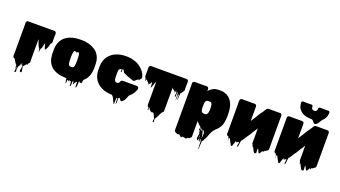

<svg xmlns="http://www.w3.org/2000/svg" viewBox="-77 -1497 4468 2523"><g transform="rotate(20 2157.0 -236.0)"><path d="M464 -458V-399Q464 -392 465 -383.5Q466 -375 464 -367Q463 -364 461.5 -360Q460 -356 457 -354Q456 -353 455.5 -352Q455 -351 453 -350Q451 -349 449 -347Q448 -343 447.5 -340Q447 -337 445 -333L442 -322Q441 -318 440 -314Q439 -310 437 -305Q436 -301 435 -297.5Q434 -294 432 -290Q429 -282 425.5 -275.5Q422 -269 417 -261V-260Q416 -259 416 -259L408 -251Q406 -245 405 -245Q403 -246 402.5 -249Q402 -252 401 -254Q400 -255 399.5 -256Q399 -257 398 -258Q398 -257 398.5 -255.5Q399 -254 396 -261Q390 -275 386.5 -291.5Q383 -308 381 -322Q380 -326 381 -330.5Q382 -335 381 -339Q380 -333 379.5 -326.5Q379 -320 377 -314Q377 -313 375.5 -313.5Q374 -314 373 -316Q372 -312 371.5 -310Q371 -308 370 -303Q369 -294 367 -285Q365 -276 363 -267Q362 -263 361 -260Q360 -257 358 -254Q357 -252 356.5 -249.5Q356 -247 354 -245Q353 -243 351 -241.5Q349 -240 347 -238Q346 -233 345.5 -226.5Q345 -220 343 -214Q342 -210 341.5 -205.5Q341 -201 339 -196Q338 -195 336.5 -192Q335 -189 335 -190Q333 -200 333 -210Q333 -220 331 -230L327 -236Q324 -241 321 -244.5Q318 -248 315 -252Q309 -263 305 -275Q301 -287 296 -298Q293 -307 289.5 -316Q286 -325 283 -333Q281 -335 281 -339Q279 -342 278.5 -344.5Q278 -347 278 -341V-60Q278 -52 279 -41.5Q280 -31 278 -21Q278 -20 277.5 -19.5Q277 -19 277 -18Q276 -14 273 -11Q271 -9 268.5 -7Q266 -5 263 -3Q261 1 259 6.5Q257 12 255 17Q254 19 253.5 22.5Q253 26 251 25Q249 23 249 19.5Q249 16 248 12Q246 14 244 17Q242 20 240 22L235 28Q232 31 228 35Q224 39 221 43Q219 47 211 55Q209 56 207 58Q206 72 211 92.5Q216 113 216.5 128Q217 143 203 141Q189 139 189.5 124Q190 109 195 89.5Q200 70 199 56Q198 54 195.5 51.5Q193 49 194 50Q192 45 190.5 40Q189 35 187 31L184 20Q184 17 183 14Q182 25 181.5 37.5Q181 50 179 61Q179 62 177.5 61Q176 60 175 59Q174 51 174 43Q174 35 173 28L167 50Q166 54 164.5 58.5Q163 63 161 67Q160 71 156 77Q154 80 148 82Q147 90 148 99Q149 108 144 115Q142 118 141.5 111Q141 104 141 97Q141 90 140 94Q138 105 141.5 120.5Q145 136 146 148.5Q147 161 135 165Q125 168 125.5 155.5Q126 143 129.5 125.5Q133 108 131 97Q131 95 129.5 93Q128 91 127 93Q126 98 126 107Q126 116 126 122Q126 128 124 123Q120 111 121 97.5Q122 84 120 71L119 70Q119 70 118.5 70Q118 70 117 69Q114 66 111 63Q108 60 106 57Q98 47 91.5 36Q85 25 79 15Q78 14 78 12.5Q78 11 77 10Q76 7 75 4.5Q74 2 72 0L63 -1L58 -4Q52 -8 50 -11Q48 -13 46 -19Q45 -22 44.5 -25Q44 -28 44 -31Q43 -42 44 -52.5Q45 -63 45 -72V-473Q45 -478 44.5 -483.5Q44 -489 45 -494Q45 -499 46 -501Q48 -507 50 -509Q52 -511 53 -512Q54 -513 55 -514Q63 -520 72 -520H409Q417 -520 425.5 -520.5Q434 -521 442 -520Q445 -519 448 -518Q451 -517 454 -515Q457 -512 461 -506Q463 -504 463 -501.5Q463 -499 464 -497Q466 -487 465 -477Q464 -467 464 -458ZM418 -262 417 -260Q417 -260 417 -260Q417 -261 418 -262Z M1096 -276Q1097 -260 1096.5 -244Q1096 -228 1095 -213Q1093 -182 1086 -155.5Q1079 -129 1066 -107Q1062 -100 1058 -93Q1054 -86 1049 -79Q1044 -73 1038 -68Q1038 -67 1037.5 -66.5Q1037 -66 1037 -66Q1033 -60 1027 -56Q1026 -55 1025 -54Q1024 -53 1022 -51Q1021 -50 1020 -49Q1019 -48 1018 -47L1012 -34Q1012 -30 1012 -26.5Q1012 -23 1011 -19Q1010 -12 1011 -0.5Q1012 11 1007 7Q1004 4 1003.5 -0.5Q1003 -5 1003 -9Q1003 -7 1001 -5Q1000 -2 997.5 1.5Q995 5 991 6Q984 9 979.5 1.5Q975 -6 973 -10Q973 -10 973 -10.5Q973 -11 972 -12Q965 1 966 17.5Q967 34 965 50Q965 54 964 59.5Q963 65 962 70Q961 76 957 81Q957 84 953 84Q949 82 949 79Q947 62 947 44Q947 26 945 9Q945 9 944.5 8.5Q944 8 943 8Q940 9 937 11Q934 13 932 15Q925 22 920 32Q917 38 914.5 44Q912 50 909 55Q908 56 906.5 59.5Q905 63 905 62Q903 51 903 40Q903 29 901 19Q903 19 895.5 18.5Q888 18 889 19Q887 35 887 51Q887 67 885 83Q885 84 881.5 87Q878 90 877 91Q876 92 874.5 92.5Q873 93 873 92Q871 75 871 57.5Q871 40 868 23Q865 24 863 26Q861 28 861 28Q860 29 859.5 31.5Q859 34 857 36Q856 36 852 32Q851 30 850.5 28Q850 26 848 25Q848 24 847.5 24Q847 24 847 24Q846 23 846 23.5Q846 24 845 23H839Q839 27 839 31Q839 35 837 40Q837 40 829 31Q824 26 824 26.5Q824 27 821 26Q817 26 817 25Q816 39 815.5 52.5Q815 66 813 80Q813 82 811.5 78Q810 74 809 72Q808 69 807 66.5Q806 64 805 61Q802 48 800.5 35.5Q799 23 797 10H791Q655 7 586 -53L580 -59Q521 -115 515 -213Q512 -260 515 -307Q523 -418 599.5 -474Q676 -530 809 -530H818Q832 -530 846 -529Q860 -528 873 -526Q875 -526 876 -525Q979 -510 1041 -447Q1043 -445 1046.5 -440.5Q1050 -436 1051 -434Q1079 -397 1089 -351Q1089 -350 1089.5 -349Q1090 -348 1090 -347Q1094 -330 1095 -311.5Q1096 -293 1096 -276ZM778 -157Q781 -155 785 -153Q796 -150 802 -150Q808 -150 814 -151H820Q824 -153 827.5 -154.5Q831 -156 834 -158Q842 -166 844.5 -177Q847 -188 848 -198Q849 -204 849.5 -211Q850 -218 850 -225Q851 -239 851 -258Q851 -277 850 -292Q850 -297 850 -302Q850 -307 849 -311Q849 -315 848.5 -318.5Q848 -322 848 -326Q845 -352 834 -361Q830 -365 828.5 -365.5Q827 -366 825 -366Q824 -366 823 -366.5Q822 -367 821 -366Q820 -365 819.5 -361.5Q819 -358 817 -356Q816 -354 811.5 -353.5Q807 -353 805 -354Q799 -355 794 -360H788Q787 -361 786 -362.5Q785 -364 783 -365Q780 -365 777 -362Q770 -356 767 -345.5Q764 -335 762 -321Q761 -318 761 -313Q761 -310 760.5 -306.5Q760 -303 760 -299Q759 -291 759 -280Q759 -269 759 -258Q759 -251 759.5 -244.5Q760 -238 760 -231Q760 -224 760 -217Q760 -210 761 -205Q763 -187 765.5 -177Q768 -167 778 -157Z M1723 -201Q1729 -195 1729 -187Q1731 -174 1725 -160.5Q1719 -147 1714 -137Q1705 -118 1693.5 -103.5Q1682 -89 1669 -75Q1666 -72 1661.5 -68Q1657 -64 1655 -62Q1653 -61 1650 -58Q1650 -58 1648 -56Q1644 -49 1641 -40Q1638 -31 1635 -23Q1631 -15 1627 -5Q1623 5 1618 13L1612 21L1611 22Q1608 25 1605.5 27.5Q1603 30 1600 32Q1597 35 1594.5 38Q1592 41 1588 44Q1581 49 1573 46.5Q1565 44 1560 37Q1559 35 1558.5 32.5Q1558 30 1556 29Q1554 27 1554 26Q1550 24 1545 19Q1542 17 1540 14Q1538 12 1538 12Q1528 22 1527.5 35Q1527 48 1529 62Q1531 76 1528 90Q1528 93 1524 99Q1523 101 1522 105.5Q1521 110 1520 108Q1518 87 1518 66.5Q1518 46 1516 25Q1516 25 1512 27Q1511 27 1510.5 27.5Q1510 28 1508 28Q1505 28 1504 29Q1503 51 1502.5 74.5Q1502 98 1500 121Q1500 122 1499 119.5Q1498 117 1496 116L1492 109Q1489 103 1486 96.5Q1483 90 1480 84Q1470 60 1456 36Q1451 27 1446 20Q1446 22 1444 22Q1443 23 1440 17Q1434 10 1427 10Q1298 7 1221 -67L1217 -71Q1195 -94 1179.5 -124.5Q1164 -155 1159 -192Q1155 -210 1155 -228Q1155 -246 1155 -265V-266Q1155 -274 1155 -282.5Q1155 -291 1156 -300Q1156 -305 1156.5 -310Q1157 -315 1158 -320Q1158 -322 1158 -325Q1158 -328 1159 -331Q1159 -332 1159.5 -333Q1160 -334 1160 -335Q1165 -361 1175 -384.5Q1185 -408 1199 -428Q1201 -431 1206 -436Q1244 -482 1303.5 -506Q1363 -530 1436 -530Q1442 -530 1448 -530Q1454 -530 1459 -529Q1465 -531 1470 -529L1494 -526Q1508 -528 1517 -524L1523 -521Q1588 -507 1630 -477.5Q1672 -448 1697 -413Q1699 -410 1701.5 -406.5Q1704 -403 1706 -399Q1719 -380 1725 -356Q1726 -355 1726 -353.5Q1726 -352 1727 -350Q1731 -336 1728 -327Q1728 -326 1727.5 -325.5Q1727 -325 1727 -325Q1726 -321 1724 -319.5Q1722 -318 1720 -316Q1719 -315 1718 -313.5Q1717 -312 1716 -310Q1716 -310 1714 -306Q1712 -302 1710 -300Q1709 -299 1708.5 -296Q1708 -293 1706 -294Q1704 -296 1704 -299.5Q1704 -303 1702 -305Q1701 -306 1698 -303Q1696 -301 1694 -295Q1693 -292 1692.5 -288.5Q1692 -285 1690 -285Q1688 -285 1688 -289.5Q1688 -294 1686 -295Q1686 -296 1682 -292Q1678 -288 1674 -286Q1666 -279 1656 -268.5Q1646 -258 1634 -259Q1626 -259 1618 -263Q1610 -267 1602 -269Q1598 -271 1592.5 -272Q1587 -273 1582 -275Q1578 -277 1573 -279.5Q1568 -282 1563 -283Q1557 -285 1550.5 -286.5Q1544 -288 1539 -291Q1534 -293 1529 -296Q1524 -299 1519 -301Q1514 -304 1508.5 -305.5Q1503 -307 1498 -309Q1494 -311 1492 -313Q1484 -317 1479 -327Q1475 -334 1471.5 -341.5Q1468 -349 1461 -353L1455 -347Q1459 -351 1459 -353Q1458 -353 1454.5 -352Q1451 -351 1449 -350V-341Q1450 -337 1450.5 -333.5Q1451 -330 1451 -326Q1453 -318 1450 -315Q1449 -312 1446.5 -312Q1444 -312 1442 -312L1441 -313Q1439 -315 1439 -320Q1439 -325 1440 -330.5Q1441 -336 1441 -341V-346Q1441 -349 1440.5 -349.5Q1440 -350 1440 -350Q1439 -350 1438 -349.5Q1437 -349 1436 -349Q1432 -347 1432 -347Q1431 -346 1427 -346Q1426 -346 1424.5 -347Q1423 -348 1422 -346Q1421 -344 1421 -338Q1421 -332 1418 -333Q1413 -335 1413 -340Q1413 -345 1414 -348Q1412 -346 1412 -346Q1410 -342 1410 -342Q1409 -340 1408 -337Q1407 -334 1406 -332Q1403 -326 1403 -318Q1402 -313 1401.5 -307Q1401 -301 1401 -295V-290Q1401 -286 1401 -281.5Q1401 -277 1400 -272Q1400 -258 1400 -246.5Q1400 -235 1401 -224V-218Q1402 -216 1402 -211Q1402 -206 1403 -204Q1403 -201 1403.5 -198.5Q1404 -196 1404 -193Q1405 -192 1405 -190.5Q1405 -189 1406 -187Q1410 -174 1418 -167Q1420 -165 1427 -163Q1429 -162 1433 -162Q1437 -161 1440 -161Q1443 -161 1447 -161Q1449 -162 1451.5 -162Q1454 -162 1456 -163Q1459 -165 1462.5 -167Q1466 -169 1468 -172Q1469 -174 1470 -175Q1471 -176 1472 -177L1478 -191Q1481 -200 1489 -205Q1491 -208 1494.5 -208.5Q1498 -209 1497 -209Q1501 -211 1504 -211Q1512 -213 1524.5 -212Q1537 -211 1547 -211H1678Q1685 -211 1692.5 -211.5Q1700 -212 1707 -211Q1713 -209 1716 -207L1721 -204Q1723 -202 1723 -201Z M2312 -395Q2312 -389 2312.5 -382.5Q2313 -376 2312 -370Q2312 -365 2311 -363Q2310 -362 2310 -361Q2310 -360 2309 -359Q2311 -361 2307.5 -357Q2304 -353 2305 -354Q2304 -353 2303 -352Q2302 -351 2301 -350Q2301 -350 2300.5 -349.5Q2300 -349 2299 -349Q2299 -349 2298.5 -348.5Q2298 -348 2297 -348Q2296 -346 2295.5 -343Q2295 -340 2293 -338Q2291 -332 2289 -328Q2288 -326 2287.5 -321.5Q2287 -317 2285 -319Q2283 -321 2283 -328Q2282 -327 2281 -326Q2280 -325 2279 -324Q2277 -322 2277 -322Q2276 -321 2275 -320.5Q2274 -320 2273 -319Q2272 -306 2271.5 -293Q2271 -280 2269 -267Q2269 -260 2269 -246Q2269 -232 2268.5 -223Q2268 -214 2265 -221Q2260 -238 2261.5 -256.5Q2263 -275 2261 -292Q2261 -294 2260 -292Q2259 -290 2258 -290Q2257 -289 2256 -289.5Q2255 -290 2254 -290Q2253 -291 2251.5 -294Q2250 -297 2250 -295Q2248 -275 2249.5 -254Q2251 -233 2246 -213Q2244 -206 2243.5 -215.5Q2243 -225 2243 -239.5Q2243 -254 2242 -262Q2241 -278 2241 -284Q2241 -290 2240.5 -296Q2240 -302 2236 -317Q2236 -317 2235.5 -316.5Q2235 -316 2234 -316L2231 -313Q2230 -297 2229.5 -281Q2229 -265 2227 -249Q2227 -248 2225 -246Q2223 -244 2222 -245Q2215 -260 2217 -272Q2219 -284 2221 -295.5Q2223 -307 2213 -322L2207 -333Q2205 -323 2205 -313.5Q2205 -304 2203 -294Q2202 -292 2201 -296.5Q2200 -301 2199 -303Q2198 -306 2195.5 -309Q2193 -312 2191 -315Q2187 -321 2176 -327.5Q2165 -334 2156 -341Q2148 -357 2148 -357Q2148 -357 2150.5 -349.5Q2153 -342 2152 -337Q2153 -331 2152.5 -325Q2152 -319 2152 -312V-31Q2152 -28 2152 -24.5Q2152 -21 2151 -18L2148 -12L2145 -9Q2144 -8 2143.5 -7Q2143 -6 2141 -5Q2141 -5 2140.5 -4.5Q2140 -4 2139 -4Q2139 -4 2138.5 -3.5Q2138 -3 2137 -3Q2136 0 2130 7L2129 8Q2128 9 2125.5 14.5Q2123 20 2119 25Q2117 29 2114.5 34Q2112 39 2110 44L2101 63Q2100 65 2099 67Q2098 69 2096 71Q2089 86 2079 103Q2073 111 2070 112Q2069 120 2071 133Q2073 146 2073.5 155.5Q2074 165 2065 163Q2057 161 2057 151.5Q2057 142 2059.5 130.5Q2062 119 2061 110Q2060 109 2060 108Q2059 108 2058.5 107.5Q2058 107 2058 107L2053 99Q2053 99 2053 98.5Q2053 98 2052 98Q2052 97 2051.5 96.5Q2051 96 2051 95Q2049 91 2049 90Q2045 79 2040.5 69Q2036 59 2030 50Q2029 49 2028 48Q2027 47 2026 46Q2023 44 2020 44Q2017 44 2014 45Q2011 48 2006 48Q1999 48 1992 43.5Q1985 39 1980 34L1972 26Q1967 19 1962.5 11.5Q1958 4 1950 0Q1949 9 1952.5 22.5Q1956 36 1948 35Q1940 34 1942.5 21.5Q1945 9 1941 -1L1935 -4Q1923 -13 1923 -28Q1922 -39 1922.5 -50Q1923 -61 1923 -70V-329L1919 -345Q1919 -344 1915 -334.5Q1911 -325 1911 -325Q1907 -312 1902 -298.5Q1897 -285 1892 -271Q1888 -262 1884 -256Q1883 -254 1881.5 -251Q1880 -248 1880 -249Q1878 -268 1878 -287Q1878 -306 1876 -325Q1876 -324 1871 -324Q1869 -320 1867 -316Q1865 -312 1862 -308Q1858 -299 1849 -294Q1849 -293 1844.5 -286.5Q1840 -280 1840 -280Q1836 -278 1836 -284Q1833 -291 1833.5 -291.5Q1834 -292 1834 -293Q1834 -294 1828 -301L1810 -319Q1807 -322 1804 -325.5Q1801 -329 1794 -333Q1792 -335 1790 -335Q1788 -330 1788.5 -322.5Q1789 -315 1785 -310Q1784 -308 1783.5 -314Q1783 -320 1781 -324L1778 -337Q1777 -339 1776.5 -342Q1776 -345 1775 -348Q1767 -354 1764 -364Q1763 -366 1763 -370Q1762 -378 1762.5 -385Q1763 -392 1763 -399V-493Q1763 -508 1776 -516Q1776 -516 1776.5 -516.5Q1777 -517 1778 -517Q1780 -519 1782.5 -519Q1785 -519 1787 -520H2253Q2258 -520 2263 -520.5Q2268 -521 2273 -521Q2279 -521 2285 -520.5Q2291 -520 2296 -518Q2300 -516 2301 -515Q2307 -512 2310 -503Q2312 -499 2312 -495Q2313 -491 2313 -487Q2313 -483 2313 -479Q2312 -458 2312 -437Q2312 -416 2312 -395Z M2957 -244Q2957 -237 2957 -231Q2957 -225 2956 -220Q2955 -207 2954 -194.5Q2953 -182 2951 -170Q2949 -155 2945.5 -140Q2942 -125 2935 -111L2927 -96Q2917 -75 2900 -56Q2899 -54 2895 -50Q2891 -45 2885 -40.5Q2879 -36 2874 -31Q2868 -24 2862.5 -18.5Q2857 -13 2852 -6Q2852 -6 2851.5 -5.5Q2851 -5 2850 -5L2841 10Q2829 25 2819 49.5Q2809 74 2800 99Q2791 124 2780 139Q2779 140 2778.5 142.5Q2778 145 2776 147Q2776 147 2776 147.5Q2776 148 2775 148Q2775 149 2773 153Q2770 158 2767.5 163Q2765 168 2760 173Q2759 176 2756 177L2753 180Q2751 202 2750.5 234.5Q2750 267 2748 290Q2748 291 2745.5 292.5Q2743 294 2743 293Q2740 270 2740 235.5Q2740 201 2738 179Q2735 177 2735 175Q2734 174 2734 170.5Q2734 167 2734 166Q2734 163 2735 161Q2734 163 2729 165Q2728 165 2727.5 164.5Q2727 164 2726 164Q2724 163 2722 161Q2723 174 2724.5 186Q2726 198 2718 194Q2708 189 2712 174Q2716 159 2714 147Q2713 147 2711.5 146Q2710 145 2711 145Q2711 144 2710.5 143.5Q2710 143 2710 143Q2711 153 2711.5 161.5Q2712 170 2706 167Q2703 165 2701 162Q2703 175 2700.5 181.5Q2698 188 2690 183Q2678 174 2678.5 158.5Q2679 143 2683.5 125Q2688 107 2687 92Q2685 90 2683 86Q2682 85 2682 84Q2680 78 2680 72Q2680 61 2683 52Q2685 43 2686 34.5Q2687 26 2686 19Q2684 17 2682 16Q2681 16 2680 14Q2679 12 2680 14H2678V25Q2678 27 2678.5 30Q2679 33 2679 36Q2680 40 2680.5 44.5Q2681 49 2681 57Q2680 63 2677.5 61Q2675 59 2672 57Q2671 57 2671 56.5Q2671 56 2671 56Q2667 50 2668 41.5Q2669 33 2670 26Q2671 21 2671.5 16.5Q2672 12 2671 8Q2671 7 2670.5 7Q2670 7 2670 6L2663 3L2662 2Q2661 2 2661 1.5Q2661 1 2660 1Q2654 -3 2650 -9Q2647 -11 2644 -13.5Q2641 -16 2639 -19Q2637 -23 2635 -24.5Q2633 -26 2631 -27Q2629 -29 2626 -31.5Q2623 -34 2621 -37Q2619 -39 2617 -41.5Q2615 -44 2613 -47Q2611 -49 2610 -50Q2608 -53 2610 -50.5Q2612 -48 2611 -42V151Q2611 156 2611.5 161.5Q2612 167 2610 172Q2610 172 2608 176Q2607 177 2607 177.5Q2607 178 2606 179Q2604 182 2598 186Q2595 190 2591 194.5Q2587 199 2581 200Q2577 201 2573.5 199.5Q2570 198 2567 197Q2563 201 2560 205.5Q2557 210 2553 214Q2543 223 2533.5 218Q2524 213 2513 212H2505Q2504 212 2503 213Q2502 214 2501 213Q2500 210 2500 205L2492 213Q2491 214 2489 215Q2487 216 2485 218Q2484 219 2482.5 222.5Q2481 226 2478 226Q2474 226 2472.5 222.5Q2471 219 2469 218Q2469 218 2469 217.5Q2469 217 2468 217Q2466 216 2462 212L2455 206L2452 203Q2452 203 2452 202.5Q2452 202 2451 202Q2447 198 2445 197L2435 198Q2434 199 2430 201Q2424 204 2418 201Q2417 202 2416 201Q2415 200 2413 200Q2413 200 2401.5 194Q2390 188 2390 189Q2386 187 2383 185Q2372 177 2372 163V-493Q2372 -499 2373.5 -502Q2375 -505 2377 -509Q2386 -520 2398 -520Q2401 -520 2404 -520.5Q2407 -521 2410 -521Q2416 -521 2421.5 -520.5Q2427 -520 2432 -520H2525Q2533 -520 2541.5 -520.5Q2550 -521 2558 -521Q2562 -521 2566 -521Q2570 -521 2574 -520Q2575 -520 2576 -519.5Q2577 -519 2578 -519Q2587 -516 2592 -507Q2594 -503 2595 -500Q2596 -497 2596 -486V-463Q2598 -465 2598 -466Q2599 -466 2599 -466.5Q2599 -467 2599 -467L2600 -468Q2604 -472 2605 -474Q2604 -473 2609 -478.5Q2614 -484 2616 -485Q2619 -487 2621.5 -489.5Q2624 -492 2626 -493Q2634 -499 2641.5 -504Q2649 -509 2657 -513Q2659 -515 2661 -515Q2673 -522 2687.5 -525Q2702 -528 2716 -529Q2723 -529 2727 -530H2743Q2766 -531 2786 -528.5Q2806 -526 2816 -521Q2832 -517 2845.5 -510.5Q2859 -504 2868 -496L2877 -490Q2881 -487 2884.5 -484Q2888 -481 2891 -477Q2919 -449 2936 -405.5Q2953 -362 2956 -299Q2957 -285 2957 -274Q2957 -263 2957 -249ZM2612 -210Q2614 -201 2617.5 -192.5Q2621 -184 2628 -178Q2638 -171 2652 -170Q2654 -169 2657 -169Q2660 -169 2662 -169L2670 -170Q2674 -171 2677.5 -171.5Q2681 -172 2684 -173L2689 -176Q2700 -184 2704 -195Q2709 -207 2711 -227Q2712 -232 2712 -237Q2712 -242 2712 -246V-275Q2712 -280 2711.5 -286Q2711 -292 2710 -298Q2710 -303 2709 -306Q2708 -318 2703 -327Q2698 -337 2692 -342Q2688 -345 2684.5 -345Q2681 -345 2676 -345Q2668 -345 2659 -345Q2650 -345 2642 -344Q2639 -343 2635 -342.5Q2631 -342 2628 -340Q2621 -333 2617.5 -324Q2614 -315 2612 -305Q2612 -301 2611.5 -296.5Q2611 -292 2611 -288Q2610 -283 2610 -277.5Q2610 -272 2610 -267Q2609 -256 2609.5 -245Q2610 -234 2611 -219V-214Q2612 -213 2612 -210ZM2698 65Q2699 63 2699 60.5Q2699 58 2700 56Q2701 50 2701.5 44.5Q2702 39 2702 33Q2702 29 2702 29Q2702 29 2699 28Q2699 28 2698 27Q2697 26 2695 24H2694V33Q2694 38 2694.5 43.5Q2695 49 2696 54Q2697 56 2697 59Q2697 62 2698 65ZM2710 33V42L2712 62Q2713 57 2713.5 53.5Q2714 50 2714 43V35Q2712 33 2710 33ZM2724 42Q2728 50 2728 62Q2728 65 2728 68Q2728 71 2727 74V75Q2729 91 2732 108Q2735 125 2736 142V148Q2737 145 2737 142.5Q2737 140 2738 138Q2738 136 2738.5 132Q2739 128 2739 128Q2742 105 2742.5 80.5Q2743 56 2730 42Q2727 38 2725 38Q2724 39 2724 41H2723Q2723 41 2723 40.5Q2723 40 2722 39Q2719 35 2718 35Q2717 36 2717.5 40.5Q2718 45 2718 46Q2719 54 2720.5 62Q2722 70 2723 78L2725 89Q2726 86 2726 83Q2726 80 2727 77V76Q2724 59 2723.5 52.5Q2723 46 2724 42ZM2700 152Q2701 145 2702 138Q2703 131 2702 125Q2701 125 2699.5 124Q2698 123 2699 123Q2698 122 2698 121.5Q2698 121 2697 120Q2696 119 2696 117.5Q2696 116 2695 115Q2696 124 2697.5 133.5Q2699 143 2700 152Z M3620 -60Q3620 -53 3620.5 -46.5Q3621 -40 3620 -33V-24Q3619 -15 3614 -9L3608 -3Q3604 0 3598.5 3Q3593 6 3589 9Q3586 11 3583 13.5Q3580 16 3577 19Q3576 20 3575 22Q3574 24 3573 23Q3566 12 3569.5 12.5Q3573 13 3576 15.5Q3579 18 3569 15H3568H3567Q3567 15 3565 17Q3564 20 3563.5 23.5Q3563 27 3561 31Q3560 33 3559.5 36Q3559 39 3557 41Q3555 43 3553 41Q3551 38 3551 34Q3551 30 3549 27Q3547 28 3545 30Q3542 33 3540 37Q3535 44 3531.5 51.5Q3528 59 3523 66Q3522 67 3521 68.5Q3520 70 3518 71Q3516 73 3513 73Q3509 73 3506 68Q3505 66 3504 64Q3503 62 3502 61Q3496 50 3491.5 39Q3487 28 3482 18Q3478 18 3478 18Q3474 33 3476.5 49Q3479 65 3478 76.5Q3477 88 3462 90Q3455 91 3450.5 87Q3446 83 3442 77Q3434 65 3428 51.5Q3422 38 3415 25L3409 17Q3408 15 3407.5 12Q3407 9 3405 10Q3403 13 3403 20.5Q3403 28 3401 25Q3398 18 3399 10.5Q3400 3 3398 -4Q3394 -8 3392 -11Q3390 -15 3389 -16Q3389 -17 3388.5 -17.5Q3388 -18 3388 -19Q3387 -22 3387 -25.5Q3387 -29 3387 -33Q3386 -45 3386.5 -57Q3387 -69 3387 -80V-230Q3383 -223 3378 -215.5Q3373 -208 3368 -200L3340 -158Q3333 -145 3326 -132.5Q3319 -120 3311 -109Q3309 -106 3307 -103Q3305 -100 3303 -98Q3299 -92 3295 -87Q3291 -82 3287 -77L3280 -66Q3273 -54 3265.5 -41.5Q3258 -29 3247 -15Q3244 -11 3240 -8Q3239 -7 3238 -6Q3237 -5 3236 -4Q3232 10 3231 25Q3230 40 3228 54Q3227 59 3226 65Q3225 71 3223 77Q3222 81 3221 89Q3220 97 3219 93Q3210 82 3210.5 71Q3211 60 3214.5 50.5Q3218 41 3218.5 33.5Q3219 26 3209 22Q3207 24 3204 26Q3201 28 3199 30Q3195 33 3191.5 35Q3188 37 3183 37Q3182 37 3181 37.5Q3180 38 3179 37Q3178 32 3178 26Q3178 20 3177 15Q3175 18 3173 26Q3168 41 3163 56Q3158 71 3153 86Q3152 90 3148.5 97.5Q3145 105 3139 105Q3136 105 3135 104Q3131 102 3128.5 97.5Q3126 93 3124 90Q3122 86 3120 82.5Q3118 79 3116 76Q3113 70 3109.5 64.5Q3106 59 3104 53Q3100 45 3096.5 37Q3093 29 3088 22Q3086 20 3084 18.5Q3082 17 3080 16Q3075 19 3074.5 32Q3074 45 3074.5 55Q3075 65 3072 59Q3071 57 3072 43.5Q3073 30 3071 18Q3071 21 3068 23Q3065 25 3065 20Q3065 15 3064 12Q3063 9 3062 6.5Q3061 4 3060 1Q3059 1 3058 0.5Q3057 0 3055 0Q3054 0 3053.5 -0.5Q3053 -1 3051 -1Q3043 -4 3038 -11Q3036 -13 3034 -19Q3032 -26 3032.5 -35Q3033 -44 3033 -51V-405Q3033 -423 3032.5 -447Q3032 -471 3033 -493Q3033 -504 3041 -512Q3043 -514 3045.5 -516Q3048 -518 3052 -519Q3057 -521 3062.5 -520.5Q3068 -520 3073 -520H3211Q3218 -520 3226 -520.5Q3234 -521 3241 -520Q3244 -520 3247 -519Q3250 -518 3253 -516Q3255 -515 3257 -513Q3260 -512 3261 -509Q3263 -507 3263 -505Q3265 -501 3265.5 -497Q3266 -493 3266 -490V-290L3304 -348Q3305 -349 3307 -353Q3315 -367 3324 -382Q3333 -397 3342 -411L3353 -428Q3365 -445 3373 -453Q3373 -454 3373.5 -454.5Q3374 -455 3374 -455L3380 -465L3396 -490Q3402 -500 3410 -510Q3415 -514 3419.5 -516.5Q3424 -519 3430 -520H3593Q3597 -520 3603 -518Q3604 -518 3604.5 -517.5Q3605 -517 3606 -517Q3614 -513 3617 -505Q3620 -501 3620 -495Q3621 -488 3620.5 -480Q3620 -472 3620 -465Z M4283 -60Q4283 -53 4283.5 -46.5Q4284 -40 4283 -33V-24Q4282 -15 4277 -9L4271 -3Q4267 0 4261.5 3Q4256 6 4252 9Q4249 11 4246 13.5Q4243 16 4240 19Q4239 20 4238 22Q4237 24 4236 23Q4229 12 4232.5 12.5Q4236 13 4239 15.5Q4242 18 4232 15H4231H4230Q4230 15 4228 17Q4227 20 4226.5 23.5Q4226 27 4224 31Q4223 33 4222.5 36Q4222 39 4220 41Q4218 43 4216 41Q4214 38 4214 34Q4214 30 4212 27Q4210 28 4208 30Q4205 33 4203 37Q4198 44 4194.5 51.5Q4191 59 4186 66Q4185 67 4184 68.5Q4183 70 4181 71Q4179 73 4176 73Q4172 73 4169 68Q4168 66 4167 64Q4166 62 4165 61Q4159 50 4154.5 39Q4150 28 4145 18Q4141 18 4141 18Q4137 33 4139.5 49Q4142 65 4141 76.5Q4140 88 4125 90Q4118 91 4113.5 87Q4109 83 4105 77Q4097 65 4091 51.5Q4085 38 4078 25L4072 17Q4071 15 4070.5 12Q4070 9 4068 10Q4066 13 4066 20.5Q4066 28 4064 25Q4061 18 4062 10.5Q4063 3 4061 -4Q4057 -8 4055 -11Q4053 -15 4052 -16Q4052 -17 4051.5 -17.5Q4051 -18 4051 -19Q4050 -22 4050 -25.5Q4050 -29 4050 -33Q4049 -45 4049.5 -57Q4050 -69 4050 -80V-230Q4046 -223 4041 -215.5Q4036 -208 4031 -200L4003 -158Q3996 -145 3989 -132.5Q3982 -120 3974 -109Q3972 -106 3970 -103Q3968 -100 3966 -98Q3962 -92 3958 -87Q3954 -82 3950 -77L3943 -66Q3936 -54 3928.5 -41.5Q3921 -29 3910 -15Q3907 -11 3903 -8Q3902 -7 3901 -6Q3900 -5 3899 -4Q3895 10 3894 25Q3893 40 3891 54Q3890 59 3889 65Q3888 71 3886 77Q3885 81 3884 89Q3883 97 3882 93Q3873 82 3873.5 71Q3874 60 3877.5 50.5Q3881 41 3881.5 33.5Q3882 26 3872 22Q3870 24 3867 26Q3864 28 3862 30Q3858 33 3854.5 35Q3851 37 3846 37Q3845 37 3844 37.5Q3843 38 3842 37Q3841 32 3841 26Q3841 20 3840 15Q3838 18 3836 26Q3831 41 3826 56Q3821 71 3816 86Q3815 90 3811.5 97.5Q3808 105 3802 105Q3799 105 3798 104Q3794 102 3791.5 97.5Q3789 93 3787 90Q3785 86 3783 82.5Q3781 79 3779 76Q3776 70 3772.5 64.5Q3769 59 3767 53Q3763 45 3759.5 37Q3756 29 3751 22Q3749 20 3747 18.5Q3745 17 3743 16Q3738 19 3737.5 32Q3737 45 3737.5 55Q3738 65 3735 59Q3734 57 3735 43.5Q3736 30 3734 18Q3734 21 3731 23Q3728 25 3728 20Q3728 15 3727 12Q3726 9 3725 6.5Q3724 4 3723 1Q3722 1 3721 0.5Q3720 0 3718 0Q3717 0 3716.5 -0.5Q3716 -1 3714 -1Q3706 -4 3701 -11Q3699 -13 3697 -19Q3695 -26 3695.5 -35Q3696 -44 3696 -51V-405Q3696 -423 3695.5 -447Q3695 -471 3696 -493Q3696 -504 3704 -512Q3706 -514 3708.5 -516Q3711 -518 3715 -519Q3720 -521 3725.5 -520.5Q3731 -520 3736 -520H3874Q3881 -520 3889 -520.5Q3897 -521 3904 -520Q3907 -520 3910 -519Q3913 -518 3916 -516Q3918 -515 3920 -513Q3923 -512 3924 -509Q3926 -507 3926 -505Q3928 -501 3928.5 -497Q3929 -493 3929 -490V-290L3967 -348Q3968 -349 3970 -353Q3978 -367 3987 -382Q3996 -397 4005 -411L4016 -428Q4028 -445 4036 -453Q4036 -454 4036.5 -454.5Q4037 -455 4037 -455L4043 -465L4059 -490Q4065 -500 4073 -510Q4078 -514 4082.5 -516.5Q4087 -519 4093 -520H4256Q4260 -520 4266 -518Q4267 -518 4267.5 -517.5Q4268 -517 4269 -517Q4277 -513 4280 -505Q4283 -501 4283 -495Q4284 -488 4283.5 -480Q4283 -472 4283 -465ZM4200 -745Q4200 -694 4174 -657Q4171 -651 4167 -647L4161 -641Q4159 -638 4155.5 -635Q4152 -632 4149 -629Q4145 -625 4144 -623Q4136 -611 4128.5 -598.5Q4121 -586 4113 -574Q4108 -566 4101 -558.5Q4094 -551 4086 -546Q4085 -545 4083 -544Q4081 -543 4079 -542Q4066 -538 4056.5 -545.5Q4047 -553 4039.5 -564Q4032 -575 4023 -581Q4018 -585 4013.5 -585Q4009 -585 4003 -586H3994Q3928 -588 3886 -610.5Q3844 -633 3824 -670Q3822 -673 3820.5 -676.5Q3819 -680 3817 -683Q3812 -697 3809.5 -710.5Q3807 -724 3806 -738V-746Q3806 -750 3807 -753Q3807 -755 3810 -758Q3813 -763 3819 -764Q3825 -766 3832 -765.5Q3839 -765 3845 -765H3924Q3931 -765 3939.5 -766Q3948 -767 3955 -762Q3963 -757 3963 -748Q3964 -744 3964 -739Q3964 -734 3965 -729Q3968 -715 3978.5 -708Q3989 -701 4003 -701Q4027 -701 4037 -717Q4042 -726 4043 -738V-747Q4043 -751 4044 -753Q4046 -758 4049 -760Q4051 -763 4059 -765Q4065 -767 4072.5 -766Q4080 -765 4086 -765H4153Q4161 -765 4169.5 -766Q4178 -767 4186 -765Q4192 -763 4197 -757Q4200 -753 4200 -746Z"/></g></svg>

Font: Rubik Wet Paint
Style: Regular
Weight: 400
Designer: Hubert and Fischer, NaN
Foundry: Hubert and Fischer, NaN
Version: Version 2.200